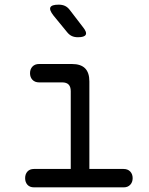

<svg xmlns="http://www.w3.org/2000/svg" viewBox="-20 -805 640 825"><path d="M511 -79Q529 -79 539.5 -68Q550 -57 550 -39.5Q550 -22 539.5 -11Q529 0 512 0H126Q108 0 98 -11Q88 -22 88 -39.5Q88 -57 98 -68Q108 -79 126 -79H284V-413Q284 -432 275 -441.5Q266 -451 247 -451H148Q130 -451 119.5 -462Q109 -473 109 -490.5Q109 -508 119.5 -519Q130 -530 148 -530H289Q327 -530 345.5 -511.5Q364 -493 364 -455V-79ZM269 -666 210 -738Q191 -762 196.5 -773.5Q202 -785 232 -785Q248 -785 259.5 -779.5Q271 -774 280 -762L336 -689Q354 -667 348.5 -656Q343 -645 315 -645Q300 -645 289 -650Q278 -655 269 -666Z"/></svg>

Font: Maple Mono Normal NL Light
Style: Regular
Weight: 300
Monospace: yes
Designer: subframe7536
Version: Version 7.000